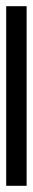

<svg xmlns="http://www.w3.org/2000/svg" viewBox="237 -205 106 620"><g transform="rotate(90 290.0 105.0)"><path d="M0 138V72H580V138Z"/></g></svg>

Font: Sometype Mono
Style: Regular
Weight: 400
Monospace: yes
Designer: Ryoichi Tsunekawa
Foundry: Dharma Type
Version: Version 1.000; ttfautohint (v1.8.3)